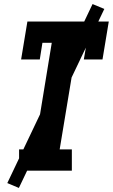

<svg xmlns="http://www.w3.org/2000/svg" viewBox="-20 -841 556 946"><path d="M74 0V-105H149L235 -630H189L176 -548H84L115 -735H516L485 -548H393L407 -630H361L274 -105H334V0ZM73 85 16 61 436 -821 494 -797Z"/></svg>

Font: Iosevka Slab Extrabold Oblique
Style: Regular
Weight: 800
Italic angle: -9°
Monospace: yes
Designer: Belleve Invis
Foundry: Belleve Invis
Version: Version 11.1.1; ttfautohint (v1.8.3)